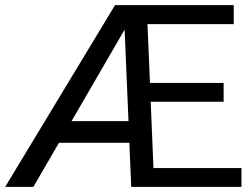

<svg xmlns="http://www.w3.org/2000/svg" viewBox="-27 -731 981 751"><path d="M917.5 0H486.3L479 -172.4H203.6L103.5 0H-6.8L422.9 -710.9H887.2V-636.7H549.8L559.6 -406.7H847.7V-333H562.5L573.2 -73.7H917.5ZM252.9 -257.3H475.6L460.4 -615.2Z"/></svg>

Font: Noboto
Style: Regular
Weight: 400
Designer: Google
Version: Version 2.001101; 2014